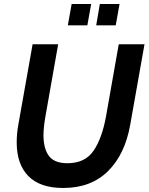

<svg xmlns="http://www.w3.org/2000/svg" viewBox="-20 -920 738 954"><path d="M294 14Q179 14 121 -45Q63 -104 63 -212Q63 -256 71 -300L142 -700H269L206 -343Q196 -287 196 -245Q197 -179 224 -144Q251 -109 315 -109Q402 -109 444.5 -170.5Q487 -232 507 -343L570 -700H698L627 -300Q601 -153 516.5 -69.5Q432 14 294 14ZM555 -794H458L476 -900H574ZM414 -794H317L336 -900H433Z"/></svg>

Font: Cabin
Style: Bold Italic
Weight: 700
Designer: Pablo Impallari
Foundry: Pablo Impallari. www.impallari.com Igino Marini. www.ikern.com
Version: Version 1.005